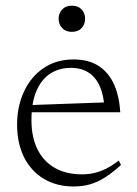

<svg xmlns="http://www.w3.org/2000/svg" viewBox="-20 -666 497 696"><path d="M246.5 -450.5Q302 -450.5 338.2 -426.5Q374.5 -402.5 393.5 -359.8Q412.5 -317 416 -259H87L86.5 -285L380 -295.5L358.5 -275.5Q356 -321 341.8 -353.2Q327.5 -385.5 301.2 -402.8Q275 -420 237 -420Q193.5 -420 161.2 -398.5Q129 -377 111.5 -335Q94 -293 94 -231Q94 -168.5 116 -124.5Q138 -80.5 179 -57.2Q220 -34 277 -34Q300.5 -34 322.2 -39Q344 -44 365.5 -55Q387 -66 410.5 -84L418.5 -68Q389 -41 362.2 -23.8Q335.5 -6.5 307.8 1.8Q280 10 247.5 10Q185.5 10 139.2 -17.5Q93 -45 67.5 -95.5Q42 -146 42 -214.5Q42 -280.5 67 -334.2Q92 -388 138 -419.2Q184 -450.5 246.5 -450.5ZM240.5 -550.5Q218.5 -550.5 205.5 -564.2Q192.5 -578 192.5 -598Q192.5 -618 205.5 -631.8Q218.5 -645.5 240.5 -645.5Q263 -645.5 275.8 -631.8Q288.5 -618 288.5 -598Q288.5 -578 275.8 -564.2Q263 -550.5 240.5 -550.5Z"/></svg>

Font: Newsreader 16pt 16pt Light
Style: Regular
Weight: 300
Version: Version 1.003